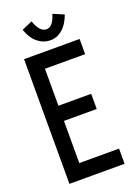

<svg xmlns="http://www.w3.org/2000/svg" viewBox="-148 -841 647 903"><g transform="rotate(-20 175.0 -389.5)"><path d="M37 0V-624H315V-548H114V-363H278V-287H114V-76H313V0ZM235 -779 289 -756Q272 -710 245 -687.5Q218 -665 185 -665Q151 -665 122.5 -687.5Q94 -710 78 -756L131 -779Q151 -720 185 -720Q202 -720 214.5 -735.5Q227 -751 235 -779Z"/></g></svg>

Font: Inconsolata ExtraCondensed SemiBold
Style: Regular
Weight: 600
Width: 2
Monospace: yes
Designer: Raph Levien, Cyreal, Brenton Simpson
Foundry: Raph Levien, Cyreal, Google
Version: Version 3.001; ttfautohint (v1.8.2.53-6de2)